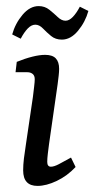

<svg xmlns="http://www.w3.org/2000/svg" viewBox="-20 -603 310 630"><path d="M169 -326 141 -131Q139 -116 137 -99.5Q135 -83 135 -72Q135 -56 147 -56Q157 -56 172.5 -64Q188 -72 213 -86L228 -55Q201 -26 166.5 -9.5Q132 7 103 7Q56 7 56 -44Q56 -62 58.5 -83Q61 -104 65 -129L88 -285Q90 -302 92 -318.5Q94 -335 94 -343Q94 -355 87 -360.5Q80 -366 70 -366H31L35 -400Q62 -411 86 -417Q110 -423 128 -423Q152 -423 163 -411.5Q174 -400 174 -377Q174 -368 172.5 -354.5Q171 -341 169 -326ZM183 -473Q162 -473 147.5 -485Q133 -497 121 -509.5Q109 -522 96 -522Q83 -522 71 -509.5Q59 -497 48 -476L20 -490Q30 -526 54 -554.5Q78 -583 107 -583Q127 -583 142 -571Q157 -559 169.5 -547Q182 -535 195 -535Q207 -535 219 -547.5Q231 -560 242 -581L270 -567Q260 -531 236 -502Q212 -473 183 -473Z"/></svg>

Font: Rasa
Style: Italic
Weight: 400
Italic angle: -7.10001°
Designer: Anna Giedrys (Yrsa+Rasa design), David Brezina (Yrsa art-direction, Rasa art-direction, design)
Foundry: Rosetta Type Foundry
Version: Version 2.004